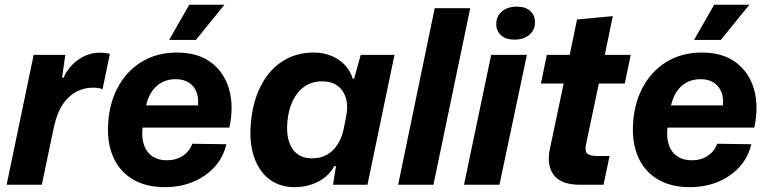

<svg xmlns="http://www.w3.org/2000/svg" viewBox="-20 -763 3187 793"><path d="M7.4 0 119 -536.3H249.7L236.4 -441.9H242.3Q264.6 -490.4 305.5 -517.9Q346.4 -545.4 391.3 -545.4Q403.7 -545.4 414.6 -544.1Q425.4 -542.9 433.9 -540.6L403.4 -393.9Q397.1 -397.9 386.1 -399.4Q375 -400.9 362.7 -400.9Q328.6 -400.9 297 -385Q265.4 -369.1 241.2 -334.8Q217 -300.4 203.7 -243.1L152.7 0Z M661 10Q584.7 10 531.2 -20.8Q477.7 -51.7 451 -107.3Q424.3 -163 426 -236.7Q428.3 -327.3 464 -397.2Q499.7 -467 563.2 -506.5Q626.7 -546 711 -546Q796.7 -546 851.3 -505.3Q906 -464.7 926.2 -394.5Q946.3 -324.3 927.3 -236H568.7Q564.3 -193.3 575 -163.2Q585.7 -133 609.8 -117Q634 -101 668.7 -101Q708.3 -101 736 -120Q763.7 -139 774 -169.3L915 -167.3Q902.3 -113 866.2 -73.3Q830 -33.7 777.2 -11.8Q724.3 10 661 10ZM581.3 -317.7 572.7 -327.7H805.3L796 -316.3Q802.3 -352.7 792.8 -379.5Q783.3 -406.3 761 -421.2Q738.7 -436 705 -436Q672.7 -436 647.3 -422.2Q622 -408.3 605.3 -382.2Q588.7 -356 581.3 -317.7ZM678.6 -598.1 761.7 -743.4H906.9L789.1 -598.1Z M1196.9 10Q1150.6 10 1114.4 -8.9Q1078.3 -27.9 1054.5 -63Q1030.7 -98.1 1020.6 -146.6Q1010.4 -195.1 1016.1 -254.6Q1023.3 -339.4 1055.8 -405.3Q1088.3 -471.1 1144.5 -508.6Q1200.7 -546 1277 -546Q1315.1 -546 1347.9 -532.6Q1380.7 -519.1 1404 -494.9Q1427.3 -470.6 1436.6 -438.1H1442.6L1469.9 -536.3H1609.3L1497.7 0H1355.4L1367.6 -76.6L1361 -77.3Q1338.6 -35.7 1294.4 -12.9Q1250.1 10 1196.9 10ZM1267.4 -109Q1303.9 -109 1330.3 -123.9Q1356.7 -138.7 1374.3 -166.4Q1391.9 -194 1399.3 -229.9L1409.1 -279Q1418.4 -321.9 1409.3 -355.4Q1400.1 -389 1374.9 -408Q1349.7 -427 1310.1 -427Q1269 -427 1238.2 -405.9Q1207.4 -384.7 1189.3 -347Q1171.1 -309.3 1166.9 -259.3Q1162.6 -212.4 1173.4 -178.6Q1184.3 -144.7 1208.3 -126.9Q1232.3 -109 1267.4 -109Z M1624.4 0 1775.4 -729H1922.1L1770.1 0Z M1896.4 0 2008.7 -536.3H2156.1L2042.9 0ZM2104.4 -599.3Q2068.9 -599.3 2049.3 -617.3Q2029.7 -635.3 2029.7 -664Q2029.7 -695.9 2053 -715.7Q2076.3 -735.6 2114.9 -735.6Q2150.4 -735.6 2170 -717.7Q2189.6 -699.9 2189.6 -670.9Q2189.6 -639 2166.3 -619.1Q2143 -599.3 2104.4 -599.3Z M2375.6 0Q2297.6 0 2267.2 -40.1Q2236.9 -80.1 2251.4 -149.4L2308 -417.9H2214L2238.6 -536.3H2332.9L2363.3 -682.4L2511 -696.4L2477.9 -536.3H2585L2560.4 -417.9H2453.3L2400.3 -166Q2394.6 -137 2406.5 -127.9Q2418.4 -118.7 2444.9 -118.7H2497.6L2472.7 0Z M2829 10Q2752.7 10 2699.2 -20.8Q2645.7 -51.7 2619 -107.3Q2592.3 -163 2594 -236.7Q2596.3 -327.3 2632 -397.2Q2667.7 -467 2731.2 -506.5Q2794.7 -546 2879 -546Q2964.7 -546 3019.3 -505.3Q3074 -464.7 3094.2 -394.5Q3114.3 -324.3 3095.3 -236H2736.7Q2732.3 -193.3 2743 -163.2Q2753.7 -133 2777.8 -117Q2802 -101 2836.7 -101Q2876.3 -101 2904 -120Q2931.7 -139 2942 -169.3L3083 -167.3Q3070.3 -113 3034.2 -73.3Q2998 -33.7 2945.2 -11.8Q2892.3 10 2829 10ZM2749.3 -317.7 2740.7 -327.7H2973.3L2964 -316.3Q2970.3 -352.7 2960.8 -379.5Q2951.3 -406.3 2929 -421.2Q2906.7 -436 2873 -436Q2840.7 -436 2815.3 -422.2Q2790 -408.3 2773.3 -382.2Q2756.7 -356 2749.3 -317.7ZM2846.6 -598.1 2929.7 -743.4H3074.9L2957.1 -598.1Z"/></svg>

Font: Mona Sans
Style: Italic
Weight: 200
Italic angle: -11.6951°
Designer: Deni Anggara
Foundry: GitHub
Version: Version 2.000